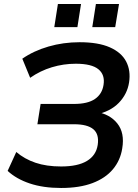

<svg xmlns="http://www.w3.org/2000/svg" viewBox="-20 -925 684 955"><path d="M284 10Q195 10 128 -12.5Q61 -35 18 -75L61 -169Q102 -134 156.5 -115.5Q211 -97 284 -97Q367 -97 412.5 -124.5Q458 -152 466 -204Q474 -257 444.5 -282Q415 -307 348 -307H166L182 -408H348Q416 -408 452 -432.5Q488 -457 495 -503Q503 -553 469.5 -580.5Q436 -608 357 -608Q296 -608 238 -590.5Q180 -573 130 -538L91 -633Q147 -672 221 -693.5Q295 -715 376 -715Q469 -715 526.5 -689.5Q584 -664 607.5 -619Q631 -574 622 -515Q613 -457 571 -413.5Q529 -370 454 -354L456 -369Q526 -358 563.5 -311Q601 -264 588 -187Q579 -128 542 -83.5Q505 -39 440.5 -14.5Q376 10 284 10ZM439 -790 457 -905H572L553 -790ZM250 -790 268 -905H383L365 -790Z"/></svg>

Font: Mulish ExtraLight
Style: Italic
Weight: 200
Italic angle: -9°
Designer: Vernon Adams
Foundry: Vernon Adams
Version: Version 3.603